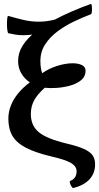

<svg xmlns="http://www.w3.org/2000/svg" viewBox="-20 -770 498 965"><path d="M349 175Q345 176 339.5 167.5Q334 159 331.5 149.5Q329 140 333 139Q348 134 356.5 121.5Q365 109 365 91Q365 66 337.5 49.5Q310 33 241 17Q160 -2 112 -26.5Q64 -51 43 -86.5Q22 -122 22 -173Q22 -207 34.5 -239Q47 -271 71 -300.5Q95 -330 130 -356Q103 -374 87 -401.5Q71 -429 71 -463Q71 -505 94 -541Q117 -577 156 -608Q195 -639 243 -665Q291 -691 341 -712.5Q391 -734 436 -750Q440 -752 441.5 -739.5Q443 -727 442 -713.5Q441 -700 436 -698Q396 -683 352 -662Q308 -641 269.5 -612.5Q231 -584 207 -547Q183 -510 183 -463Q183 -444 185.5 -428.5Q188 -413 192 -402Q226 -426 268 -439Q310 -452 345 -452Q373 -452 391.5 -443Q410 -434 410 -415Q410 -385 387 -366.5Q364 -348 330 -339Q296 -330 262 -328Q228 -326 205 -329Q168 -296 151.5 -265.5Q135 -235 135 -197Q135 -139 174.5 -106Q214 -73 313 -49Q369 -36 400.5 -22Q432 -8 445 10Q458 28 458 56Q458 100 430.5 130.5Q403 161 349 175ZM97 -593Q77 -593 58 -596Q39 -599 22 -603Q19 -604 17 -617.5Q15 -631 15 -648.5Q15 -666 16.5 -678.5Q18 -691 22 -690Q66 -677 102 -669Q138 -661 175 -661Q207 -661 243 -668.5Q279 -676 325 -695L332 -676Q274 -631 212.5 -612Q151 -593 97 -593Z"/></svg>

Font: Junicode VF
Style: Regular
Weight: 400
Designer: Peter S. Baker
Version: Version 2.213